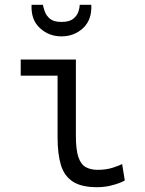

<svg xmlns="http://www.w3.org/2000/svg" viewBox="-20 -765 600 797"><path d="M382 12Q318 12 282.5 -11Q247 -34 233 -79.5Q219 -125 219 -195V-451H66V-518H295V-200Q295 -143 305.5 -112.5Q316 -82 336.5 -71Q357 -60 385 -60Q421 -60 448.5 -69Q476 -78 487 -84L498 -16Q496 -14 479.5 -7Q463 0 437.5 6Q412 12 382 12ZM235 -614Q183 -614 145.5 -648.5Q108 -683 111 -745H158Q160 -734 166 -717Q172 -700 187.5 -687Q203 -674 235 -674Q268 -674 284 -687Q300 -700 305.5 -717Q311 -734 311 -745H359Q362 -683 325 -648.5Q288 -614 235 -614Z"/></svg>

Font: Ubuntu Sans Mono
Style: Regular
Weight: 400
Monospace: yes
Designer: Dalton Maag Ltd
Foundry: Dalton Maag Ltd
Version: Version 1.006